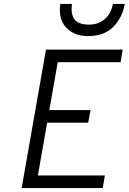

<svg xmlns="http://www.w3.org/2000/svg" viewBox="-20 -951 651 971"><path d="M89.5 0 212.5 -700H600.5L590 -636.5H272L229.5 -394.5H438L426 -330.5H218.5L171.5 -63.5H510.5L499.5 0ZM425 -768.5Q354.5 -768.5 314.2 -812Q274 -855.5 285 -931H344Q337 -878 357.5 -852.2Q378 -826.5 431 -826.5Q477 -826.5 509.5 -854.2Q542 -882 551 -931H611Q598.5 -861.5 552.8 -815Q507 -768.5 425 -768.5Z"/></svg>

Font: Overpass Light
Style: Italic
Weight: 300
Italic angle: -10°
Designer: Delve Withrington, Dave Bailey, Thomas Jockin
Foundry: Delve Fonts LLC
Version: Version 4.000; ttfautohint (v1.8.3)